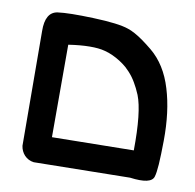

<svg xmlns="http://www.w3.org/2000/svg" viewBox="-62 -435 623 613"><g transform="rotate(10 250.0 -128.5)"><path d="M85.4 115.2Q67.4 112.8 55.2 100.1Q43.5 87.4 41 69.8V69.3L39.1 -301.8Q38.1 -363.3 77.6 -369.1Q112.8 -374 193.8 -371.1Q275.4 -368.2 307.6 -356.9Q318.4 -353.5 331.3 -346.4Q344.2 -339.4 358.6 -329.1Q373 -318.8 389.6 -305.2Q439.5 -264.2 461.4 -190.9Q483.4 -119.1 482.4 -24.4Q481.9 23.4 480 52.2Q478 81.1 474.1 93.3Q466.3 119.6 397 110.4L85.9 115.2ZM393.6 22.5Q395 -102.5 374.5 -154.3Q370.1 -164.6 365.5 -174.1Q360.8 -183.6 355.7 -192.1Q350.6 -200.7 345 -208.3Q339.4 -215.8 333.3 -222.4Q327.1 -229 320.8 -234.9Q310.1 -244.1 298.1 -251.7Q286.1 -259.3 273.4 -265.1Q260.7 -271 247.1 -274.4Q227.5 -279.8 197.5 -279.5Q167.5 -279.3 128.9 -273.4V26.4Z"/></g></svg>

Font: NaikaiFont
Style: SemiBold
Weight: 600
Version: Version 1.89